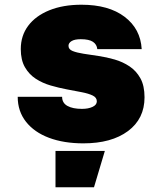

<svg xmlns="http://www.w3.org/2000/svg" viewBox="-20 -595 690 813"><path d="M333 12Q250 12 187.5 -11.5Q125 -35 90 -79.5Q55 -124 55 -185H243Q243 -159 265.5 -146.5Q288 -134 327 -134Q354 -134 372 -142.5Q390 -151 390 -166Q390 -182 372.5 -190.5Q355 -199 326.5 -204.5Q298 -210 263.5 -216.5Q229 -223 194.5 -233Q160 -243 131.5 -261.5Q103 -280 85.5 -310.5Q68 -341 68 -387Q68 -444 99.5 -486Q131 -528 189 -551.5Q247 -575 325 -575Q440 -575 507.5 -524Q575 -473 580 -387H392Q390 -407 373.5 -418Q357 -429 322 -429Q296 -429 283 -421Q270 -413 270 -401Q270 -386 287.5 -379Q305 -372 333.5 -367.5Q362 -363 396.5 -358Q431 -353 465.5 -343Q500 -333 528.5 -314Q557 -295 574.5 -263.5Q592 -232 592 -183Q592 -92 522 -40Q452 12 333 12ZM215 198V44H424L378 198Z"/></svg>

Font: Azeret Mono Thin Black
Style: Regular
Weight: 900
Version: Version 1.002